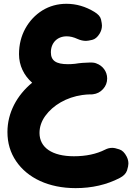

<svg xmlns="http://www.w3.org/2000/svg" viewBox="-20 -639 693 1006"><path d="M19 52.7C19 110.4 34.2 161.1 64.5 205.6C124.5 293.9 235.4 346.7 376 346.7C461.4 346.7 538.6 329.1 607.4 293.5C627.4 283.2 640.1 270 645.5 254.4C650.4 238.8 652.8 226.6 652.8 218.3C652.8 205.6 649.9 193.4 643.6 181.2C633.3 161.1 620.6 148.4 605 143.6C589.4 138.2 577.1 135.7 568.4 135.7C555.2 135.7 543 138.7 530.8 145C485.4 168 430.7 179.7 367.2 179.7C253.4 179.7 187 134.3 187 57.6C187 25.9 197.3 -3.9 217.3 -31.7C257.8 -87.9 328.6 -129.4 410.6 -141.1C412.1 -141.1 413.6 -141.1 415 -141.6C440.9 -145 451.2 -144 460.9 -144.5C462.9 -144.5 464.8 -144.5 466.8 -145C487.8 -147.5 505.4 -156.2 520 -172.4C534.2 -188 541.5 -206.5 541.5 -228C541.5 -264.6 517.6 -295.4 484.9 -306.6C484.9 -307.1 484.9 -307.1 484.4 -307.1C483.9 -307.1 483.4 -307.1 482.9 -307.6C482.4 -307.6 481.9 -307.6 481.4 -308.1H480.5C480 -308.6 479 -308.6 478.5 -308.6V-309.1C471.7 -310.5 464.4 -311.5 457 -311.5H453.6H453.1C425.8 -311 398.9 -309.1 372.6 -304.7C358.4 -303.2 346.2 -302.7 335.9 -302.7C273.4 -302.7 246.6 -321.3 246.6 -364.7C246.6 -415 280.3 -448.7 329.6 -448.7C347.2 -448.7 365.7 -444.3 385.7 -435.1C400.9 -428.2 416 -424.8 430.7 -424.8C438 -424.8 448.7 -426.8 463.4 -430.2C477.5 -433.6 490.2 -443.8 501.5 -461.9C509.8 -475.6 514.2 -489.7 514.2 -504.9C514.2 -511.2 512.7 -522 509.3 -537.1C505.9 -551.8 494.1 -564.9 474.6 -576.7C428.2 -605 379.4 -619.1 328.1 -619.1C281.7 -619.1 239.7 -607.4 202.1 -584.5C164.6 -561 134.8 -529.3 112.8 -489.7C90.8 -449.7 79.6 -404.8 79.6 -355C79.6 -295.9 105 -244.1 148.4 -205.6C68.4 -139.6 19 -48.3 19 52.7Z"/></svg>

Font: Mikhak Black
Style: Regular
Weight: 900
Designer: Amin Abedi
Version: Version 3.2